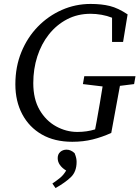

<svg xmlns="http://www.w3.org/2000/svg" viewBox="-20 -705 708 975"><path d="M58 -277Q58 -366 88.5 -440.5Q119 -515 172 -569.5Q225 -624 294 -654.5Q363 -685 440 -685Q496 -685 538 -674.5Q580 -664 628 -632L605 -492H549V-615Q524 -625 495.5 -630Q467 -635 440 -635Q374 -635 320.5 -607Q267 -579 228.5 -530.5Q190 -482 169.5 -418.5Q149 -355 149 -283Q149 -202 181 -147Q213 -92 264.5 -63.5Q316 -35 373 -35Q421 -35 463 -48L471 -90Q479 -134 486.5 -178Q494 -222 501 -266L401 -278L408 -318H668L661 -278L589 -269L545 -30Q499 -9 451 3Q403 15 347 15Q257 15 192.5 -22Q128 -59 93 -125Q58 -191 58 -277ZM262 250 246 227Q271 210 287 196.5Q303 183 316 161Q296 149 284.5 133Q273 117 273 98Q273 78 286 66.5Q299 55 318 55Q340 55 359 73Q365 88 367 98Q369 108 369 117Q369 167 339.5 195Q310 223 262 250Z"/></svg>

Font: Source Serif Pro
Style: Italic
Weight: 400
Italic angle: -12°
Designer: Frank Grießhammer
Foundry: Adobe Systems Incorporated
Version: Version 3.001;hotconv 1.0.111;makeotfexe 2.5.65597